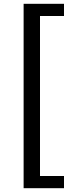

<svg xmlns="http://www.w3.org/2000/svg" viewBox="-20 -817 396 1008"><path d="M104 171V-797H316V-733H190V107H316V171Z"/></svg>

Font: Noto Sans KR Medium
Style: Regular
Weight: 500
Designer: Ryoko NISHIZUKA  (kana, bopomofo & ideographs); Paul D. Hunt (Latin, Greek & Cyrillic); Sandoll Communications , Soo-you
Foundry: Adobe
Version: Version 2.004-H2;hotconv 1.0.118;makeotfexe 2.5.65603